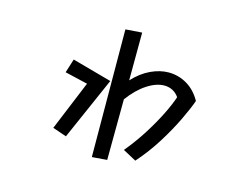

<svg xmlns="http://www.w3.org/2000/svg" viewBox="-91 -748 1183 935"><g transform="rotate(15 500.0 -280.5)"><path d="M580 -30Q627 -87 663.5 -145Q700 -203 725.5 -254.5Q751 -306 764 -345Q750 -365 731 -374.5Q712 -384 690 -384Q649 -384 602.5 -353.5Q556 -323 516 -268L514 38L438 44L435 -599L518 -605L517 -364Q558 -408 604 -429.5Q650 -451 694 -451Q743 -451 786 -426Q829 -401 857 -351Q843 -311 814 -250.5Q785 -190 743 -122.5Q701 -55 647 6ZM323 -295 208 -322 230 -392 429 -337 290 -21 220 -45Z"/></g></svg>

Font: Moralerspace Krypton JPDOC
Style: Regular
Weight: 400
Version: v0.0.6; ttfautohint (v1.8.4.7-5d5b-dirty) -l 6 -r 45 -G 200 